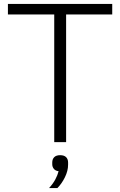

<svg xmlns="http://www.w3.org/2000/svg" viewBox="-20 -718 607 970"><path d="M547 -645H314V0H254V-645H20V-698H547ZM284 66Q304 66 314 76Q324 86 324 103V114Q324 145 308 177.5Q292 210 270 232H228Q248 210 259.5 188.5Q271 167 276 147Q260 145 252 135Q244 125 244 112V103Q244 86 254 76Q264 66 284 66Z"/></svg>

Font: IBM Plex Sans Light
Style: Regular
Weight: 300
Designer: Mike Abbink, Paul van der Laan, Pieter van Rosmalen
Foundry: Bold Monday
Version: Version 3.201